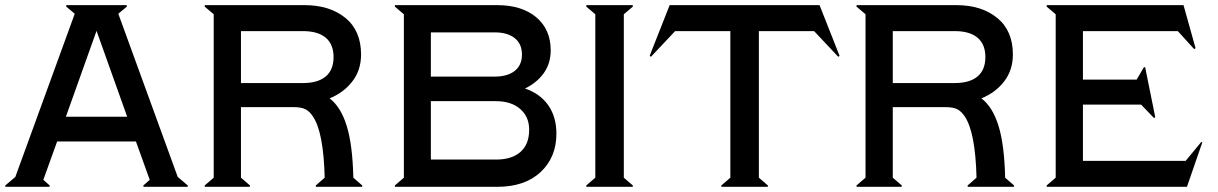

<svg xmlns="http://www.w3.org/2000/svg" viewBox="-20 -720 4693 740"><path d="M704.1 -4.9 703.1 0H533.2L532.2 -4.9L557.1 -26.9L503.9 -174.8H200.2L147 -26.9L171.9 -4.9L170.9 0H1L0 -4.9L39.1 -38.1L268.1 -667L234.9 -694.8L235.8 -700.2H467.8L469.2 -694.8L436 -667L665 -38.1ZM352.1 -601.1 233.9 -270H470.2Z M1147.5 -600.1H908.7V-399.9H1147.5Q1205.1 -399.9 1235.4 -425.3Q1265.6 -450.7 1265.6 -500Q1265.6 -549.3 1235.4 -574.7Q1205.1 -600.1 1147.5 -600.1ZM1111.8 -307.1H908.7V-35.2L943.8 -4.9L942.4 0H769.5L768.6 -4.9L803.7 -35.2V-665L768.6 -694.8L769.5 -700.2H1153.8Q1251 -700.2 1311.3 -650.9Q1371.6 -601.6 1371.6 -509.8Q1371.6 -450.2 1338.6 -407Q1305.7 -363.8 1250.5 -340.8Q1293.5 -308.1 1316.2 -235.1Q1338.9 -162.1 1341.8 -35.2L1376.5 -4.9L1375.5 0H1197.8L1196.8 -4.9L1231.4 -35.2Q1227.1 -211.4 1185.5 -272Q1172.9 -291 1157 -299.1Q1141.1 -307.1 1111.8 -307.1Z M1501.5 -694.8 1502.4 -700.2H1896.5Q1990.7 -700.2 2046.6 -653.6Q2102.5 -606.9 2102.5 -525.9Q2102.5 -476.1 2076.2 -438.7Q2049.8 -401.4 2003.4 -378.9Q2062 -358.9 2093.3 -314Q2124.5 -269 2124.5 -205.1Q2124.5 -113.8 2063.7 -56.9Q2002.9 0 1896.5 0H1502.4L1501.5 -4.9L1536.6 -35.2V-665ZM1886.7 -595.2H1640.6V-424.8H1886.7Q1936 -424.8 1963.9 -446.8Q1991.7 -468.8 1991.7 -509.8Q1991.7 -550.8 1963.9 -573Q1936 -595.2 1886.7 -595.2ZM1640.6 -105H1891.6Q1952.6 -105 1986.1 -134.5Q2019.5 -164.1 2019.5 -220.2Q2019.5 -270 1984.9 -300Q1950.2 -330.1 1891.6 -330.1H1640.6Z M2239.3 -4.9 2274.4 -35.2V-665L2239.3 -694.8L2240.2 -700.2H2418.5L2419.4 -694.8L2384.3 -665V-35.2L2419.4 -4.9L2418.5 0H2240.2Z M2488.8 -501 2483.9 -504.9 2561 -700.2H3138.7L3215.8 -504.9L3210.9 -501L3117.7 -600.1H2904.8V-35.2L2939.9 -4.9L2939 0H2760.7L2759.8 -4.9L2794.9 -35.2V-600.1H2582Z M3659.7 -600.1H3420.9V-399.9H3659.7Q3717.3 -399.9 3747.6 -425.3Q3777.8 -450.7 3777.8 -500Q3777.8 -549.3 3747.6 -574.7Q3717.3 -600.1 3659.7 -600.1ZM3624 -307.1H3420.9V-35.2L3456.1 -4.9L3454.6 0H3281.7L3280.8 -4.9L3315.9 -35.2V-665L3280.8 -694.8L3281.7 -700.2H3666Q3763.2 -700.2 3823.5 -650.9Q3883.8 -601.6 3883.8 -509.8Q3883.8 -450.2 3850.8 -407Q3817.9 -363.8 3762.7 -340.8Q3805.7 -308.1 3828.4 -235.1Q3851.1 -162.1 3854 -35.2L3888.7 -4.9L3887.7 0H3710L3709 -4.9L3743.7 -35.2Q3739.3 -211.4 3697.8 -272Q3685.1 -291 3669.2 -299.1Q3653.3 -307.1 3624 -307.1Z M4609.9 -172.9 4613.8 -170.9 4554.7 0H4014.6L4013.7 -4.9L4048.8 -35.2V-665L4013.7 -694.8L4014.6 -700.2H4541.5L4587.9 -534.2L4582.5 -530.8L4519.5 -600.1H4153.8V-413.1H4360.8L4388.7 -460.9H4393.6L4432.6 -268.1L4427.7 -265.1L4377.9 -316.9H4153.8V-100.1H4549.8Z"/></svg>

Font: Tiffany Gothic CC
Style: Regular
Weight: 400
Designer: indestructible type*
Foundry: Cowboy Collective
Version: Version 1.000